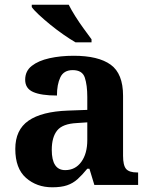

<svg xmlns="http://www.w3.org/2000/svg" viewBox="-20 -786 639 816"><path d="M202 10Q136 10 90.5 -30Q45 -70 45 -153Q45 -234 101 -273Q157 -312 269 -316L351 -319V-374Q351 -424 340.5 -456Q330 -488 289 -488Q251 -488 236.5 -457.5Q222 -427 222 -380Q155 -380 121 -395Q87 -410 87 -447Q87 -484 115 -506Q143 -528 190 -538.5Q237 -549 293 -549Q398 -549 450.5 -511Q503 -473 503 -379V-124Q503 -83 516 -68Q529 -53 563 -53H567V0H381L360 -69H351Q329 -42 309.5 -24.5Q290 -7 265 1.5Q240 10 202 10ZM257 -63Q300 -63 325.5 -98Q351 -133 351 -191V-266L306 -263Q246 -260 223 -231.5Q200 -203 200 -149Q200 -63 257 -63ZM301 -606Q277 -620 249 -639.5Q221 -659 194 -681Q167 -703 145.5 -723Q124 -743 115 -756V-766H272Q283 -744 300 -717Q317 -690 336 -664Q355 -638 369 -619V-606Z"/></svg>

Font: NotoSerif-Bold
Style: Regular
Weight: 700
Designer: Monotype Design Team
Foundry: Monotype Imaging Inc.
Version: Version 2.007; ttfautohint (v1.8) -l 8 -r 50 -G 200 -x 14 -D